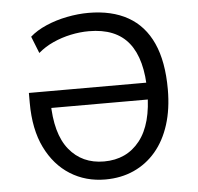

<svg xmlns="http://www.w3.org/2000/svg" viewBox="-52 -767 853 829"><g transform="rotate(-5 375.0 -352.5)"><path d="M372 9Q287 9 220 -33Q153 -75 114 -154.5Q75 -234 75 -349V-392H625V-319H138L165 -346Q166 -207 222 -138Q278 -69 373 -69Q471 -69 528 -141Q585 -213 585 -353Q585 -494 529 -564.5Q473 -635 356 -635Q317 -635 277 -626.5Q237 -618 200.5 -601.5Q164 -585 135 -560L106 -633Q134 -658 176.5 -676.5Q219 -695 267.5 -704.5Q316 -714 361 -714Q462 -714 532 -674.5Q602 -635 638 -555.5Q674 -476 674 -355Q674 -270 652.5 -202.5Q631 -135 591 -88Q551 -41 495.5 -16Q440 9 372 9Z"/></g></svg>

Font: Nunito Sans 7pt SemiCondensed
Style: Regular
Weight: 400
Width: 4
Designer: Vernon Adams
Foundry: Vernon Adams
Version: Version 3.101;gftools[0.9.27]